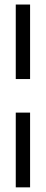

<svg xmlns="http://www.w3.org/2000/svg" viewBox="-20 -638 200 838"><path d="M111.3 -618.2V-293H48.8V-618.2ZM111.3 -146.5V179.7H48.8V-146.5Z"/></svg>

Font: SengPathom
Style: Regular
Weight: 400
Designer: John M. Durdin
Foundry: Lao Script for Windows
Version: Version 1.300